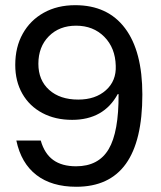

<svg xmlns="http://www.w3.org/2000/svg" viewBox="-20 -704 615 734"><path d="M271.7 10Q177.5 10 119.2 -35Q60.8 -80 42.5 -166.7H135.8Q150 -116.7 183.3 -92.5Q216.7 -68.3 270.8 -68.3Q356.7 -68.3 395.4 -133.8Q434.2 -199.2 433.3 -344.2H430Q403.3 -295 359.6 -270.4Q315.8 -245.8 255.8 -245.8Q190.8 -245.8 141.7 -272.1Q92.5 -298.3 65.4 -345.8Q38.3 -393.3 38.3 -455.8Q38.3 -524.2 67.1 -575.4Q95.8 -626.7 147.5 -655.4Q199.2 -684.2 267.5 -684.2Q391.7 -684.2 457.9 -596.2Q524.2 -508.3 524.2 -342.5Q524.2 -165.8 461.3 -77.9Q398.3 10 271.7 10ZM279.2 -323.3Q345 -323.3 385 -359.2Q425 -395 422.5 -452.5Q420.8 -520.8 378.8 -563.3Q336.7 -605.8 270.8 -605.8Q206.7 -605.8 166.7 -565.4Q126.7 -525 126.7 -460Q126.7 -397.5 167.9 -360.4Q209.2 -323.3 279.2 -323.3Z"/></svg>

Font: Funnel Display Light
Style: Regular
Weight: 400
Version: Version 1.000